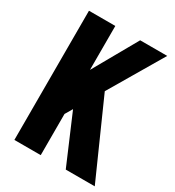

<svg xmlns="http://www.w3.org/2000/svg" viewBox="-172 -813 834 915"><g transform="rotate(30 245.0 -355.5)"><path d="M47.9 0H192.9V-226.6L478.5 -710.9H329.6L192.9 -469.2V-710.9H47.9ZM330.6 0H490.2L274.4 -484.9L189 -331.5Z"/></g></svg>

Font: Roboto Flex
Style: wght 700 wdth 25 opsz 34 GRAD 0.00 slnt 0.00 XTRA 468 XOPQ 96 YOPQ 79 YTLC 514 YTUC 712 YTAS 750 YTDE -203.00 YTFI 738
Weight: 700
Width: 1
Designer: Berlow after Robertson
Foundry: Google
Version: Version 3.100